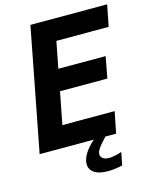

<svg xmlns="http://www.w3.org/2000/svg" viewBox="-134 -817 878 1100"><g transform="rotate(-15 305.0 -266.5)"><path d="M585 -602.1 609.9 -729H154.8L14.2 0H335.4C283.2 45.9 259.3 89.4 259.3 124.5C259.3 170.4 299.8 195.8 366.7 195.8C391.1 195.8 422.4 192.4 454.1 185.1L469.2 108.9C439 119.6 410.6 124 393.1 124C359.4 124 344.2 107.4 344.2 88.9C344.2 79.1 348.1 69.3 356 57.1C363.8 44.9 379.9 25.9 404.3 0H467.8L493.2 -127H183.1L220.2 -317.9H501L524.9 -444.8H244.1L274.9 -602.1Z"/></g></svg>

Font: Hack
Style: Bold Oblique
Weight: 700
Italic angle: -12°
Monospace: yes
Designer: Christopher Simpkins
Foundry: Christopher Simpkins
Version: Version 2.010